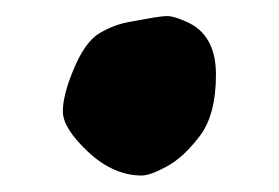

<svg xmlns="http://www.w3.org/2000/svg" viewBox="-20 -419 340 234"><path d="M207 -392.6Q243.2 -377 243.2 -328.1Q243.2 -279.3 223.6 -253.4Q204.1 -227.5 183.6 -216.3Q163.1 -205.1 152.8 -205.1Q118.2 -205.1 87.4 -233.9Q56.6 -262.7 56.6 -283.2Q56.6 -303.7 70.3 -335.9Q84 -368.2 101.1 -378.4Q118.2 -388.7 136.7 -392.1Q155.3 -395.5 166.5 -397.5Q177.7 -399.4 184.6 -399.4Q191.4 -399.4 207 -392.6Z"/></svg>

Font: Drukaatie burti
Style: Demi
Weight: 600
Version: Version 0.14